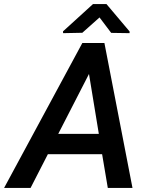

<svg xmlns="http://www.w3.org/2000/svg" viewBox="-65 -922 735 942"><path d="M570.8 -767.6V-759.3L480.5 -760.7L423.3 -836.4L338.9 -761.2L244.6 -759.3L244.1 -768.1L391.1 -901.9H457.5ZM436 -165.5H169.9L85 0H-44.9L338.9 -710.9H447.3L585 0H463.9ZM220.7 -265.1H419.9L371.6 -559.1Z"/></svg>

Font: TypoPRO Roboto
Style: Italic
Weight: 500
Italic angle: -12°
Designer: Google
Version: Version 2.136; 2016